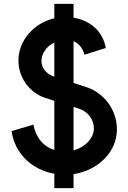

<svg xmlns="http://www.w3.org/2000/svg" viewBox="-20 -900 669 1000"><path d="M263 80H363V7C489 -12 589 -107 589 -226C589 -325 525 -416 428 -447L363 -468V-685C390 -674 410 -651 420 -615L531 -650C515 -743 443 -795 363 -808V-880H263V-805C258 -804 254 -802 249 -801C127 -766 50 -645 84 -528C103 -462 153 -410 216 -390L263 -375V-119C205 -137 166 -185 154 -251L40 -217C58 -97 149 -15 263 5ZM363 -343 388 -335C444 -317 469 -273 469 -231C469 -183 427 -134 363 -117ZM263 -501 257 -503C228 -513 207 -535 199 -561C187 -603 212 -654 263 -678Z"/></svg>

Font: Gauge Heavy
Style: Bold
Weight: 900
Designer: Daniel Pimley
Foundry: Daniel Pimley
Version: Version 1.003;PS 001.001;hotconv 1.0.56